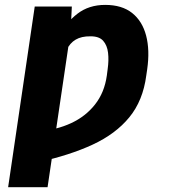

<svg xmlns="http://www.w3.org/2000/svg" viewBox="-20 -573 711 796"><path d="M272.9 -444.3 177.2 203.1H13.7L124 -545.9H277.8ZM236.3 -293 168.9 -282.2Q189.9 -356.9 221.7 -418.2Q253.4 -479.5 301 -516.1Q348.6 -552.7 416 -552.7Q485.4 -552.7 527.6 -519.3Q569.8 -485.8 585.7 -425.8Q601.6 -365.7 590.3 -286.1L586.4 -259.8Q572.8 -155.8 516.1 -86.7Q459.5 -17.6 364 26.6Q268.6 70.8 137.2 99.6L140.6 -28.3Q214.8 -34.7 274.9 -62.5Q335 -90.3 374 -139.9Q413.1 -189.5 422.9 -259.8L426.3 -286.1Q431.6 -323.2 428 -354.2Q424.3 -385.3 407.5 -404.1Q390.6 -422.9 354.5 -422.4Q317.9 -422.9 293.7 -408.7Q269.5 -394.5 256.1 -365.5Q242.7 -336.4 236.3 -293Z"/></svg>

Font: Inter 28pt ExtraBold
Style: Italic
Weight: 800
Italic angle: -9.3988°
Designer: Rasmus Andersson
Foundry: rsms
Version: Version 4.001;git-66647c0bb